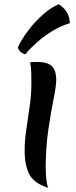

<svg xmlns="http://www.w3.org/2000/svg" viewBox="-20 -877 361 912"><path d="M197 -88Q197 -52 200 -25.5Q203 1 209 15Q142 -6 119.5 -48.5Q97 -91 97 -164Q97 -208 105 -262Q113 -316 121 -372Q129 -428 129 -479Q129 -505 128.5 -530.5Q128 -556 123 -581Q131 -582 140 -582.5Q149 -583 156 -583Q205 -583 226 -563Q247 -543 247 -497Q247 -468 234.5 -407Q222 -346 210 -264Q198 -182 197 -88ZM65 -652Q81 -688 112 -729.5Q143 -771 182 -806Q221 -841 259 -857Q267 -852 279 -841.5Q291 -831 300.5 -813Q310 -795 312 -767Q268 -754 227.5 -729Q187 -704 154 -674.5Q121 -645 100 -619Q87 -622 77 -631.5Q67 -641 65 -652Z"/></svg>

Font: Merienda Medium
Style: Regular
Weight: 500
Designer: Eduardo Rodriguez Tunni
Foundry: Eduardo Rodriguez Tunni
Version: Version 2.001; ttfautohint (v1.8.4.7-5d5b)